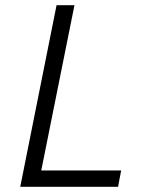

<svg xmlns="http://www.w3.org/2000/svg" viewBox="-20 -720 553 740"><path d="M139 -63H447L435 0H58L198 -700H267Z"/></svg>

Font: Gontserrat Light
Style: Italic
Weight: 300
Italic angle: -11.3°
Designer: Julieta Ulanovsky
Foundry: Julieta Ulanovsky
Version: Version 6.001